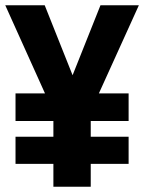

<svg xmlns="http://www.w3.org/2000/svg" viewBox="-24 -710 548 730"><path d="M-4 -690H146L252 -424L358 -690H504L352 -355H465V-250H321V-190H465V-87H321V0H179V-87H35V-190H179V-250H35V-355H147Z"/></svg>

Font: Radio Canada Condensed
Style: Bold
Weight: 700
Width: 3
Designer: Charles Daoud, Etienne Aubert Bonn, Alexandre Saumier Demers, Jacques Le Bailly
Foundry: Radio-Canada
Version: Version 2.104; ttfautohint (v1.8.4.7-5d5b);gftools[0.9.28.de